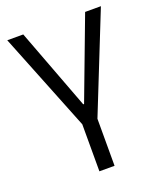

<svg xmlns="http://www.w3.org/2000/svg" viewBox="-131 -784 730 869"><g transform="rotate(-20 233.5 -350.0)"><path d="M8 -700H85L232 -310H236L383 -700H459L269 -224H198ZM197 -262H270V0H197Z"/></g></svg>

Font: Pathway Extreme SemiCondensed Light
Style: Regular
Weight: 300
Width: 4
Version: Version 1.001;gftools[0.9.26]